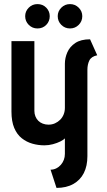

<svg xmlns="http://www.w3.org/2000/svg" viewBox="-20 -704 524 938"><path d="M163 -684Q138 -684 120.5 -666.5Q103 -649 103 -625Q103 -600 120.5 -582.5Q138 -565 163 -565Q189 -565 206 -582.5Q223 -600 223 -625Q223 -649 206 -666.5Q189 -684 163 -684ZM322 -684Q297 -684 279.5 -666.5Q262 -649 262 -625Q262 -600 279.5 -582.5Q297 -565 322 -565Q347 -565 364.5 -582.5Q382 -600 382 -625Q382 -649 364.5 -666.5Q347 -684 322 -684ZM455 -434 420 -512Q375 -512 348 -494Q321 -476 309 -448.5Q297 -421 297 -393V-177Q297 -160 291 -145Q285 -130 274 -119Q263 -108 248.5 -101.5Q234 -95 217 -95Q202 -95 189 -100Q176 -105 167 -114Q158 -123 153 -135.5Q148 -148 148 -162V-503H36V-159Q36 -111 49.5 -79Q63 -47 86.5 -28.5Q110 -10 138.5 -2Q167 6 197 6Q218 6 238.5 0.5Q259 -5 275 -13Q291 -21 297 -28V48Q297 63 292 76.5Q287 90 277.5 101Q268 112 255 118.5Q242 125 227 125L256 214Q304 214 338 195Q372 176 389.5 141.5Q407 107 407 59V-363Q407 -389 416.5 -408.5Q426 -428 455 -434Z"/></svg>

Font: Advent Pro
Style: Regular
Weight: 400
Designer: VivaRado, Andreas Kalpakidis
Foundry: VivaRado, Andreas Kalpakidis
Version: Version 3.000